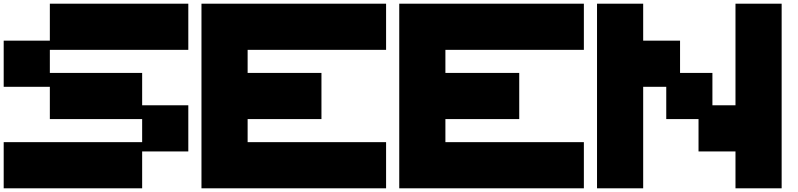

<svg xmlns="http://www.w3.org/2000/svg" viewBox="-20 -1020 4325 1040"><path d="M0 0V-250H750V-375H250V-549.8H0V-799.8H250V-1000H1000V-750H250V-625H750V-449.7H1000V-199.7H750V0Z M1071.3 0V-1000H2071.3V-750H1321.3V-625H1721.2V-375H1321.3V-250H2071.3V0Z M2142.6 0V-1000H3142.6V-750H2392.6V-625H2792.5V-375H2392.6V-250H3142.6V0Z M3213.9 0V-1000H3463.9V-799.8H3663.6V-625H3838.9V-449.7H3963.9V-1000H4213.9V0H3963.9V-199.7H3763.7V-375H3588.9V-549.8H3463.9V0Z"/></svg>

Font: Minecraft five bold
Style: Regular
Weight: 400
Designer: AngelloENF2
Foundry: https://fontstruct.com
Version: Version 1.0